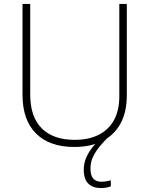

<svg xmlns="http://www.w3.org/2000/svg" viewBox="-20 -734 756 972"><path d="M438 119Q438 154 452 170Q466 186 493 186Q508 186 520.5 183.5Q533 181 541 179V209Q532 213 519 215.5Q506 218 489 218Q451 218 427.5 196Q404 174 404 124Q404 91 418 60.5Q432 30 455 3Q478 -24 506 -48L530 -42Q509 -21 488 3.5Q467 28 452.5 56.5Q438 85 438 119ZM622 -252Q622 -166 589.5 -107.5Q557 -49 497.5 -19.5Q438 10 356 10Q231 10 162.5 -58Q94 -126 94 -254V-714H133V-255Q133 -142 191.5 -84Q250 -26 358 -26Q428 -26 478.5 -51Q529 -76 556.5 -125Q584 -174 584 -246V-714H622Z"/></svg>

Font: Noto Sans Armenian ExtraLight
Style: Regular
Weight: 250
Designer: Monotype Design Team
Foundry: Monotype Imaging Inc.
Version: Version 2.007